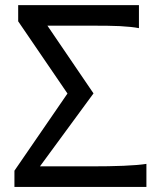

<svg xmlns="http://www.w3.org/2000/svg" viewBox="-20 -733 641 753"><path d="M136.7 -80.6H341.8Q372.6 -80.6 404.3 -81.1Q436 -81.5 464.4 -82.8Q492.7 -84 516.1 -85.9Q539.6 -87.9 554.2 -90.3V0H36.6V-63.5L244.6 -366.2L51.3 -649.4V-712.9H524.9V-622.6Q510.3 -625.5 491.7 -627.4Q473.1 -629.4 449.7 -630.6Q426.3 -631.8 397.2 -632.1Q368.2 -632.3 332 -632.3H166L346.7 -366.7Z"/></svg>

Font: Andika Compact
Style: Regular
Weight: 400
Designer: Victor Gaultney, Annie Olsen, Julie Remington, Don Collingsworth, Eric Hays, Becca Hirsbrunner
Foundry: SIL International
Version: Version 5.000 ; LnSpcTght